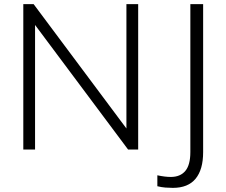

<svg xmlns="http://www.w3.org/2000/svg" viewBox="-20 -725 1097 931"><path d="M93 0ZM93 0V-705H143L593 -102V-705H650V0H601L150 -604V0ZM818 186Q801 186 782 184.5Q763 183 743 178V125Q780 133 808 133Q854 133 878.5 104Q903 75 903 12V-705H965V13Q965 97 928.5 141.5Q892 186 818 186Z"/></svg>

Font: Winston Light
Style: Regular
Weight: 300
Designer: Original fonts by Vernon Adams / Changes by Cristiano Sobral
Foundry: Original fonts by Vernon Adams / Changes by Cristiano Sobral
Version: Version 2.503;July 17, 2020;FontCreator 13.0.0.2655 64-bit